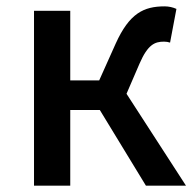

<svg xmlns="http://www.w3.org/2000/svg" viewBox="-20 -584 617 604"><path d="M87 0H201V-238H294L439 0H565L378 -289L419 -384C445 -444 467 -453 496 -453C504 -453 508 -452 515 -450L535 -556C524 -561 511 -564 498 -564C432 -564 387 -542 344 -447L292 -331H201V-550H87Z"/></svg>

Font: Kinto Sans Med
Style: Regular
Weight: 500
Designer: Authors: Ryoko NISHIZUKA  (kana & ideographs); Paul D. Hunt (Latin, Greek & Cyrillic); Wenlong ZHANG  (bopomofo); Sandol
Foundry: Adobe Systems Incorporated, ookami Inc.
Version: Version 0.001